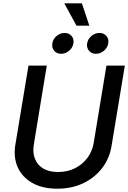

<svg xmlns="http://www.w3.org/2000/svg" viewBox="-20 -1121 769 1152"><path d="M323.7 11.2Q234.9 11.2 174.1 -23.2Q113.3 -57.6 86.4 -117.4Q59.6 -177.2 72.3 -253.4L150.9 -727.5H260.7L183.1 -254.9Q174.8 -205.6 189.7 -168Q204.6 -130.4 239.7 -109.6Q274.9 -88.9 328.1 -88.9Q384.8 -88.9 429.9 -111.6Q475.1 -134.3 504.4 -173.6Q533.7 -212.9 542 -262.7L618.7 -727.5H729L649.4 -246.1Q637.2 -169.9 592.3 -111.8Q547.4 -53.7 478.5 -21.2Q409.7 11.2 323.7 11.2ZM555.7 -798.3Q529.3 -798.3 513.9 -816.7Q498.5 -835 502.9 -860.8Q507.3 -887.2 528.8 -905.3Q550.3 -923.3 576.7 -923.3Q603 -923.3 618.4 -905.3Q633.8 -887.2 629.4 -860.8Q625.5 -835 603.8 -816.7Q582 -798.3 555.7 -798.3ZM346.7 -798.3Q320.3 -798.3 304.9 -816.7Q289.6 -835 293.9 -860.8Q298.3 -887.2 319.8 -905.3Q341.3 -923.3 367.7 -923.3Q394 -923.3 409.4 -905.3Q424.8 -887.2 420.4 -860.8Q416.5 -835 394.8 -816.7Q373 -798.3 346.7 -798.3ZM439 -966.8 365.7 -1101.1H471.2L516.1 -966.8Z"/></svg>

Font: Inter 20pt Medium
Style: Italic
Weight: 500
Italic angle: -9.3988°
Version: Version 4.001;git-66647c0bb